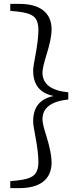

<svg xmlns="http://www.w3.org/2000/svg" viewBox="-20 -797 415 990"><path d="M33 173V137L65 134Q129 128 153.5 107.5Q178 87 178 38Q178 -11 162 -96Q151 -151 151 -172Q151 -281 257 -302Q151 -323 151 -433Q151 -453 162 -508Q178 -594 178 -642Q178 -692 153.5 -712Q129 -732 65 -738L33 -741V-777H79Q161 -777 203.5 -743Q246 -709 246 -645Q246 -596 218 -509Q199 -447 199 -423Q199 -334 332 -321V-284Q199 -270 199 -182Q199 -157 219 -96Q246 -9 246 40Q246 105 203.5 139Q161 173 79 173Z"/></svg>

Font: GenRyuMin TW R
Style: Regular
Weight: 400
Version: Version 1.501;PS 1;hotconv 16.6.51;makeotf.lib2.5.65220